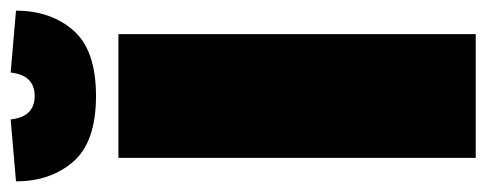

<svg xmlns="http://www.w3.org/2000/svg" viewBox="-310 -616 912 360"><g transform="rotate(-90 146.0 -436.0)"><path d="M30 0V-670H262V0ZM-14 -862 102 -872Q107 -827 146 -827Q185 -827 190 -872L306 -862Q306 -797 269 -754.5Q232 -712 146 -712Q60 -712 23 -754.5Q-14 -797 -14 -862Z"/></g></svg>

Font: Titillium Web
Style: Black
Weight: 900
Version: Version 1.001;PS 35.000;hotconv 1.0.70;makeotf.lib2.5.55311